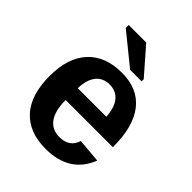

<svg xmlns="http://www.w3.org/2000/svg" viewBox="-210 -849 975 975"><g transform="rotate(45 278.0 -361.5)"><path d="M183.1 -237.8Q183.1 -160.6 211.7 -121.3Q240.2 -82 293 -82Q365.7 -82 384.8 -145L514.2 -133.8Q458 9.8 286.1 9.8Q167 9.8 103 -60.8Q39.1 -131.3 39.1 -266.6Q39.1 -397.5 104 -467.8Q168.9 -538.1 288.1 -538.1Q401.9 -538.1 461.9 -462.6Q522 -387.2 522 -241.7V-237.8ZM389.2 -323.7Q385.3 -387.7 358.4 -419.7Q331.5 -451.7 286.1 -451.7Q237.8 -451.7 211.7 -418Q185.5 -384.3 184.1 -323.7ZM388.7 -592.8V-577.6H306.2L140.1 -712.4V-733.4H266.1Z"/></g></svg>

Font: Arimo
Style: Bold
Weight: 700
Designer: Steve Matteson
Foundry: Monotype Imaging Inc.
Version: Version 1.33